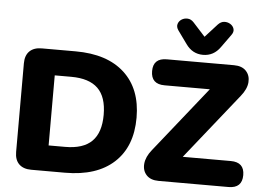

<svg xmlns="http://www.w3.org/2000/svg" viewBox="-60 -1031 1517 1111"><g transform="rotate(5 698.0 -475.0)"><path d="M160 0Q114 0 89 -24.5Q64 -49 64 -95V-610Q64 -656 89 -680.5Q114 -705 160 -705H356Q540 -705 640.5 -612.5Q741 -520 741 -353Q741 -185 640.5 -92.5Q540 0 356 0ZM248 -149H344Q449 -149 499.5 -199.5Q550 -250 550 -353Q550 -457 499 -506.5Q448 -556 344 -556H248ZM1092 -749Q1030 -749 992 -803L938 -878Q925 -897 930 -914Q935 -931 950.5 -941Q966 -951 986 -950Q1006 -949 1022 -931L1092 -854L1162 -931Q1179 -949 1198.5 -950Q1218 -951 1234 -941Q1250 -931 1255 -914Q1260 -897 1246 -878L1192 -803Q1154 -749 1092 -749ZM900 0Q853 0 829 -26Q805 -52 808.5 -92Q812 -132 845 -173L1149 -554H886Q807 -554 807 -630Q807 -705 886 -705H1276Q1323 -705 1347 -679Q1371 -653 1368 -613.5Q1365 -574 1331 -532L1027 -151H1306Q1385 -151 1385 -76Q1385 0 1306 0Z"/></g></svg>

Font: Chiron GoRound TC H
Style: Regular
Weight: 900
Designer: Ryoko NISHIZUKA 西塚涼子 (kana, bopomofo & ideographs); Paul D. Hunt (Latin, Greek & Cyrillic); Sandoll Communications 산돌커뮤니
Foundry: Adobe
Version: Version 1.000;hotconv 1.1.1;makeotfexe 2.6.0